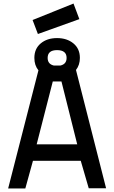

<svg xmlns="http://www.w3.org/2000/svg" viewBox="-20 -1064 645 1084"><path d="M431 -737Q431 -697 409 -669L579 -1H481L436 -156H166L123 0H26L197 -667Q174 -695 174 -737Q174 -789 210 -819Q246 -849 302 -849Q358 -849 394.5 -819Q431 -789 431 -737ZM278 -604 187 -249H416L327 -604ZM164 -951 395 -1044 428 -956 194 -872ZM249 -737Q249 -702 284 -694H321Q356 -702 356 -737Q356 -781 302 -781Q249 -781 249 -737Z"/></svg>

Font: TitilliumText22L Lt
Style: Medium
Weight: 500
Designer: Campivisivi
Foundry: Campivisivi
Version: 1.000